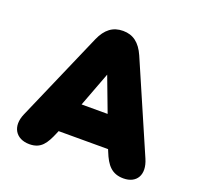

<svg xmlns="http://www.w3.org/2000/svg" viewBox="-121 -813 991 956"><g transform="rotate(20 374.5 -335.0)"><path d="M128 10C189 10 212 -27 238 -89L243 -101H505L510 -89C535 -26 564 10 626 10C696 10 729 -44 696 -120L491 -593C465 -652 428 -680 375 -680C321 -680 284 -652 258 -593L52 -120C20 -47 55 10 128 10ZM374 -448 443 -265H305Z"/></g></svg>

Font: SN Pro Black
Style: Regular
Weight: 900
Designer: Tobias Whetton
Foundry: Supernotes
Version: Version 1.001;Glyphs 3.2 (3249)